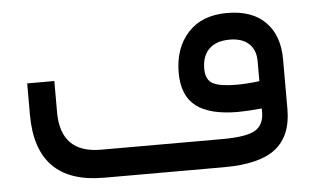

<svg xmlns="http://www.w3.org/2000/svg" viewBox="-41 -539 981 599"><g transform="rotate(-5 449.5 -239.5)"><path d="M522.5 -305.7Q522.5 -382.8 566.2 -430.7Q609.9 -478.5 688.5 -478.5Q767.6 -478.5 809.1 -436Q850.6 -393.6 850.6 -319.3V-163.6Q850.6 -80.1 800 -40Q749.5 0 637.7 0H261.7Q48.8 0 48.8 -215.8V-314H133.8V-216.3Q133.8 -87.9 260.3 -87.9H639.2Q716.3 -87.9 743.7 -104.7Q771 -121.6 771 -160.2V-172.4Q723.6 -168 696.3 -168Q608.4 -168 565.4 -200.9Q522.5 -233.9 522.5 -305.7ZM689.5 -395Q647.5 -395 625.2 -373Q603 -351.1 603 -311Q603 -276.4 625.5 -264.6Q647.9 -252.9 700.2 -252.9Q731.9 -252.9 770 -257.8H771V-320.8Q771 -355.5 750 -375.2Q729 -395 689.5 -395Z"/></g></svg>

Font: Shabnam FD-WOL
Style: FD-WOL
Weight: 400
Foundry: DejaVu fonts team - Redesigned by Saber Rastikerdar - Based on Vazir font
Version: Version 5.0.1